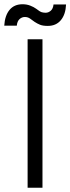

<svg xmlns="http://www.w3.org/2000/svg" viewBox="-50 -884 331 904"><path d="M80 -699H150V0H80ZM-30 -763Q-27 -811 -5 -837.5Q17 -864 56 -864Q76 -864 92.5 -857.5Q109 -851 120 -843Q138 -829 146.5 -826.5Q155 -824 165 -824Q178 -824 189 -833.5Q200 -843 202 -863H261Q259 -816 236.5 -789Q214 -762 175 -762Q152 -762 138.5 -767.5Q125 -773 113 -781Q102 -789 91.5 -796.5Q81 -804 67 -804Q53 -804 42 -794Q31 -784 29 -763Z"/></svg>

Font: SVN-Poppins Light
Style: Regular
Weight: 300
Designer: Ninad Kale (Devanagari), Jonny Pinhorn (Latin)
Foundry: Indian Type Foundry
Version: Version 3.002 2017; ttfautohint (v1.8.3)